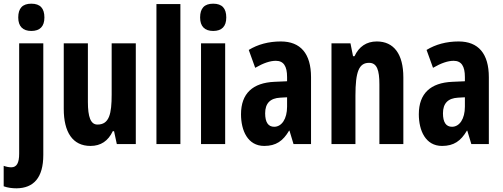

<svg xmlns="http://www.w3.org/2000/svg" viewBox="-48 -782 2728 1042"><path d="M51 -687C51 -639 76 -614 122 -614C169 -614 193 -639 193 -687C193 -736 171 -762 122 -762C74 -762 51 -737 51 -687ZM42 240C134 239 187 183 187 59V-547H56V52C56 102 43 126 13 126C0 126 -14 123 -28 118V229C-6 237 18 240 42 240Z M689 -547H558V-269C558 -164 545 -106 481 -106C444 -106 429 -147 429 -229V-547H298V-191C298 -65 346 10 443 10C499 10 539 -17 564 -70H571L586 0H689Z M931 0V-760H801V0Z M1109 -762C1061 -762 1038 -737 1038 -687C1038 -639 1063 -614 1109 -614C1156 -614 1180 -639 1180 -687C1180 -736 1158 -762 1109 -762ZM1174 -547H1043V0H1174Z M1476 -557C1410 -557 1351 -541 1302 -511L1337 -414C1382 -440 1418 -452 1449 -452C1491 -452 1510 -423 1510 -364V-341L1442 -338C1324 -333 1260 -275 1260 -162C1260 -74 1296 10 1386 10C1450 10 1488 -17 1521 -73H1523L1545 0H1640V-363C1640 -491 1583 -557 1476 -557ZM1473 -252 1510 -254V-203C1510 -137 1481 -94 1440 -94C1408 -94 1391 -118 1391 -167C1391 -221 1418 -249 1473 -252Z M1997 -557C1941 -557 1900 -529 1876 -477H1868L1854 -547H1751V0H1881V-263C1881 -393 1900 -441 1955 -441C1998 -441 2011 -401 2011 -324V0H2141V-362C2141 -489 2089 -557 1997 -557Z M2441 -557C2375 -557 2316 -541 2267 -511L2302 -414C2347 -440 2383 -452 2414 -452C2456 -452 2475 -423 2475 -364V-341L2407 -338C2289 -333 2225 -275 2225 -162C2225 -74 2261 10 2351 10C2415 10 2453 -17 2486 -73H2488L2510 0H2605V-363C2605 -491 2548 -557 2441 -557ZM2438 -252 2475 -254V-203C2475 -137 2446 -94 2405 -94C2373 -94 2356 -118 2356 -167C2356 -221 2383 -249 2438 -252Z"/></svg>

Font: Noto Sans Thai Looped ExtraCondensed
Style: Bold
Weight: 700
Width: 2
Designer: Sasikarn Vongin, Ben Mitchell
Foundry: The Fontpad Ltd
Version: Version 1.001